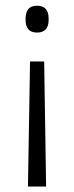

<svg xmlns="http://www.w3.org/2000/svg" viewBox="-20 -516 266 687"><path d="M145 151.5 138 -296H87.5L80 151.5ZM112.5 -495.5Q91.5 -495.5 81.5 -483.8Q71.5 -472 71.5 -449.5V-444.5Q71.5 -423 81.5 -411.2Q91.5 -399.5 112.5 -399.5Q133.5 -399.5 143.8 -411.2Q154 -423 154 -444.5V-449.5Q154 -472 143.8 -483.8Q133.5 -495.5 112.5 -495.5Z"/></svg>

Font: Anek Malayalam Medium Light
Style: Regular
Weight: 300
Version: Version 1.003